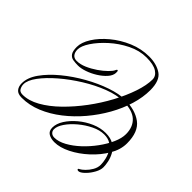

<svg xmlns="http://www.w3.org/2000/svg" viewBox="-161 -701 899 899"><g transform="rotate(45 289.0 -251.0)"><path d="M334 -558Q383 -558 416 -536Q449 -514 449 -450Q449 -403 433.5 -351.5Q418 -300 389.5 -249.5Q361 -199 323 -154Q285 -109 240 -74Q195 -39 146.5 -19Q98 1 48 1Q22 1 11 -12.5Q0 -26 0 -47Q0 -85 28.5 -125Q57 -165 102.5 -202.5Q148 -240 201.5 -270Q255 -300 306.5 -317.5Q358 -335 396 -335Q464 -335 506 -304Q548 -273 548 -197Q548 -155 523.5 -113.5Q499 -72 461 -37Q423 -2 381 19Q339 40 303 40Q280 40 264 30.5Q248 21 248 -2Q248 -28 265.5 -55.5Q283 -83 311.5 -107Q340 -131 374.5 -146Q409 -161 443 -161Q477 -161 498 -147.5Q519 -134 530 -114Q541 -94 545 -74Q549 -54 549 -40Q549 -22 537.5 -1Q526 20 511 35.5Q496 51 485 55Q475 58 471 53.5Q467 49 477 45Q485 41 498 28.5Q511 16 521.5 -2Q532 -20 532 -39Q532 -55 527.5 -74.5Q523 -94 513 -111.5Q503 -129 486 -140Q469 -151 443 -151Q414 -151 382 -135.5Q350 -120 322 -96.5Q294 -73 276.5 -47.5Q259 -22 259 -2Q259 10 267 17.5Q275 25 288 25Q315 25 346 8Q377 -9 406.5 -36.5Q436 -64 460.5 -97.5Q485 -131 499.5 -164Q514 -197 514 -224Q514 -271 485.5 -297.5Q457 -324 397 -324Q354 -324 302 -304Q250 -284 198.5 -252Q147 -220 104 -183Q61 -146 35 -111Q9 -76 9 -50Q9 -37 15.5 -24.5Q22 -12 41 -12Q81 -12 124.5 -36.5Q168 -61 210.5 -102.5Q253 -144 291 -195Q329 -246 358 -300Q387 -354 404 -404.5Q421 -455 421 -493Q421 -516 398 -531Q375 -546 328 -546Q282 -546 236.5 -523.5Q191 -501 154 -467.5Q117 -434 95 -400.5Q73 -367 73 -344Q73 -325 82 -314Q91 -303 108 -303Q131 -303 156.5 -314Q182 -325 206 -341.5Q230 -358 246.5 -374.5Q263 -391 267 -401Q271 -410 275 -408Q279 -406 278 -393Q277 -375 261 -357Q245 -339 221 -324Q197 -309 172 -300.5Q147 -292 128 -292Q110 -292 95 -294.5Q80 -297 71 -309.5Q62 -322 62 -350Q62 -380 84.5 -416Q107 -452 146 -484.5Q185 -517 233.5 -537.5Q282 -558 334 -558Z"/></g></svg>

Font: Kapakana
Style: Regular
Weight: 400
Designer: Kousuke Nagai
Version: Version 1.002